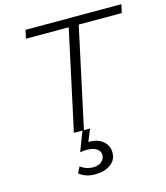

<svg xmlns="http://www.w3.org/2000/svg" viewBox="-132 -759 977 1128"><g transform="rotate(-15 356.5 -195.0)"><path d="M702 -607H440L309 0H346L316 74H324Q374 74 406 101.5Q438 129 437 173Q436 216 400 242Q364 268 307 268Q246 268 210 236L229 199Q263 225 306 225Q338 225 357 208.5Q376 192 376 170Q377 146 355.5 131Q334 116 296 116Q273 116 254 120L300 0H248L379 -607H119L130 -658H713Z"/></g></svg>

Font: EauTestInfant Semilight
Style: Italic
Weight: 300
Italic angle: -12°
Designer: Christian Thalmann (Catharsis Fonts)
Version: Version 0.001;PS 000.001;hotconv 1.0.88;makeotf.lib2.5.64775